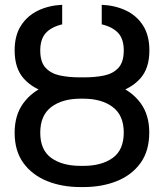

<svg xmlns="http://www.w3.org/2000/svg" viewBox="-20 -757 672 787"><path d="M310.1 -432.1H321.8Q398.4 -432.1 459.5 -407.5Q520.5 -382.8 556.2 -334.5Q591.8 -286.1 591.8 -213.9Q591.8 -138.7 556.2 -89.1Q520.5 -39.6 459.5 -14.9Q398.4 9.8 321.8 9.8H310.1Q233.9 9.8 172.9 -14.9Q111.8 -39.6 75.9 -88.9Q40 -138.2 40 -212.9Q40 -285.2 75.4 -333.7Q110.8 -382.3 172.1 -407.2Q233.4 -432.1 310.1 -432.1ZM321.8 -352.5H310.1Q235.4 -352.5 190.2 -318.4Q145 -284.2 145 -212.9Q145 -142.1 190.2 -109.6Q235.4 -77.1 310.1 -77.1H321.8Q396.5 -77.1 441.9 -109.6Q487.3 -142.1 487.3 -213.9Q487.3 -284.2 441.9 -318.4Q396.5 -352.5 321.8 -352.5ZM306.6 -439.9H325.7Q370.1 -439.9 406.7 -447.5Q443.4 -455.1 465.3 -478.8Q487.3 -502.4 487.3 -550.3Q487.3 -596.7 464.6 -621.6Q441.9 -646.5 397 -657.2V-737.3Q452.1 -734.9 496.3 -713.9Q540.5 -692.9 566.4 -652.3Q592.3 -611.8 592.3 -550.3Q592.3 -477.1 555.4 -435.8Q518.6 -394.5 457.8 -377.4Q397 -360.4 325.7 -360.4H306.6Q235.4 -360.4 174.6 -377.2Q113.8 -394 76.9 -435.5Q40 -477.1 40 -550.3Q40 -611.8 66.2 -652.3Q92.3 -692.9 136.5 -713.9Q180.7 -734.9 234.9 -737.3V-657.2Q189 -646 167 -620.8Q145 -595.7 145 -550.3Q145 -502.4 167.2 -478.8Q189.5 -455.1 226.3 -447.5Q263.2 -439.9 306.6 -439.9Z"/></svg>

Font: Inter Variable LoSnoCo
Style: Regular
Weight: 400
Designer: Rasmus Andersson
Foundry: rsms
Version: Version 4.000;git-a52131595; featfreeze: case,dlig,ss01,ss02